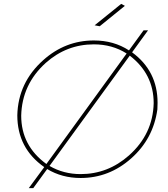

<svg xmlns="http://www.w3.org/2000/svg" viewBox="-20 -912 863 987"><path d="M492.5 -777 466.5 -782 603 -892 622 -882ZM151 55H128L207.5 -53Q69 -150 69 -319.5Q73 -487.5 202.5 -603Q315.5 -704 462.5 -704Q565 -704 643 -653L718 -756H741L659 -643Q790 -547 790 -383.5L789 -349.5Q768 -198.5 654.5 -97.8Q541 3 394.5 3Q298.5 3 222.5 -43ZM218.5 -69 631 -637Q557 -684 462.5 -684Q322.5 -684 215.5 -589Q93 -478.5 89 -317.5Q89 -163 218.5 -69ZM394.5 -17Q534.5 -17 643 -113Q766 -222.5 770 -381.5Q770 -531.5 647 -626L234.5 -59Q306.5 -17 394.5 -17Z"/></svg>

Font: Argentum Sans Thin
Style: Italic
Weight: 100
Italic angle: -11°
Designer: Julieta Ulanovsky (font), Cristiano Sobral (main changes and remaster)
Foundry: Julieta Ulanovsky (font), Cristiano Sobral (main changes and remaster)
Version: Version 2.007;June 15, 2022;FontCreator 14.0.0.2814 64-bit; 